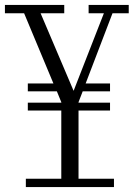

<svg xmlns="http://www.w3.org/2000/svg" viewBox="-36 -760 556 780"><path d="M69 0V-34H213V-311H77V-343H213V-345L195 -389H77V-421H181L62 -706H-16V-740H225V-706H129L263 -391L386 -706H324V-740H487V-706H421L312 -421H411V-389H300L283 -345V-343H411V-311H283V-34H427V0Z"/></svg>

Font: Xanh Mono
Style: Regular
Weight: 400
Monospace: yes
Designer: Lam Bao, Duy Dao
Foundry: Yellow Type Foundry
Version: Version 3.101; ttfautohint (v1.8.3)